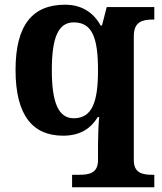

<svg xmlns="http://www.w3.org/2000/svg" viewBox="-20 -566 688 815"><path d="M286 229H635V176H629C585 176 548 169 548 114V-413C548 -474 585 -483 629 -483H635V-536H433L413 -458H407C377 -512 328 -546 256 -546C119 -546 46 -461 46 -269C46 -76 119 10 248 10C323 10 367 -23 395 -69H401C398 -38 396 15 396 49V114C396 169 359 176 315 176H286ZM293 -64C226 -64 200 -135 200 -268C200 -404 226 -471 293 -471C372 -471 396 -405 396 -267C396 -135 372 -64 293 -64Z"/></svg>

Font: Noto Serif Telugu
Style: Bold
Weight: 700
Designer: Jelle Bosma - Monotype Design Team
Foundry: Monotype Imaging Inc.
Version: Version 2.005